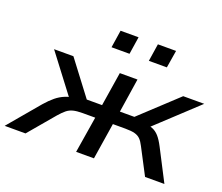

<svg xmlns="http://www.w3.org/2000/svg" viewBox="-150 -897 1243 1073"><g transform="rotate(20 472.0 -360.5)"><path d="M-31 0 125 -185Q152 -216 176.5 -236Q201 -256 229.5 -267.5Q258 -279 296 -282L268 -252L82 -497H197L350 -295H441L473 -497H578L547 -295H633L850 -497H975L712 -252L694 -282Q726 -279 747.5 -270.5Q769 -262 786.5 -242.5Q804 -223 823 -186L919 0H804L723 -155Q711 -179 698 -192Q685 -205 664.5 -210.5Q644 -216 608 -216H534L500 0H394L429 -216H355Q320 -216 298.5 -210.5Q277 -205 260.5 -191.5Q244 -178 224 -155L93 0ZM602 -617 618 -721H726L709 -617ZM380 -617 396 -721H503L487 -617Z"/></g></svg>

Font: Nunito Sans 7pt SemiExpanded Medium
Style: Italic
Weight: 500
Width: 6
Italic angle: -9°
Designer: Vernon Adams
Foundry: Vernon Adams
Version: Version 3.101;gftools[0.9.27]